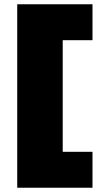

<svg xmlns="http://www.w3.org/2000/svg" viewBox="-20 -770 491 903"><path d="M415 -750V-581H170L275 -686V49L170 -56H415V113H61V-750Z"/></svg>

Font: Unbounded ExtraBold
Style: Regular
Weight: 800
Designer: Luke Prowse, Jean-Baptiste Morizot, Fátima Lázaro, Florian Runge
Foundry: NaN
Version: Version 1.701;gftools[0.9.28.dev5+ged2979d]